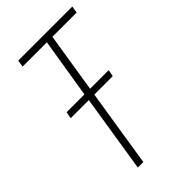

<svg xmlns="http://www.w3.org/2000/svg" viewBox="-216 -770 839 839"><g transform="rotate(-45 203.5 -350.0)"><path d="M402 -668H252L208 -391H323L317 -360H203L146 0H112L169 -360H57L63 -391H173L218 -668H68L73 -700H407Z"/></g></svg>

Font: Georama SemiCondensed ExtraLight
Style: Italic
Weight: 200
Width: 4
Italic angle: -9°
Designer: Jean-Baptiste Levee
Foundry: Production Type
Version: Version 1.000